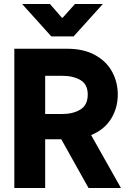

<svg xmlns="http://www.w3.org/2000/svg" viewBox="-20 -945 648 965"><path d="M288 -245H207V0H52V-700H318Q401 -700 458.5 -668Q516 -636 544 -583.5Q572 -531 572 -470Q572 -402 538 -347.5Q504 -293 438 -266L588 0H425ZM207 -372H293Q347 -372 384 -394.5Q421 -417 421 -470Q421 -521 384.5 -542.5Q348 -564 293 -564H207ZM231 -925 291 -856H295L357 -925H497L350 -762H238L91 -925Z"/></svg>

Font: Be Vietnam ExtraBold
Style: Regular
Weight: 800
Designer: Gabriel Lam
Foundry: TypeRant
Version: Version 4.000